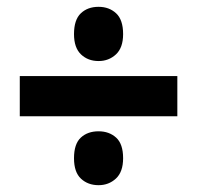

<svg xmlns="http://www.w3.org/2000/svg" viewBox="-20 -625 579 563"><path d="M269 -446Q238 -446 217.5 -465.5Q197 -485 197 -525Q197 -567 217 -586Q237 -605 269 -605Q300 -605 320.5 -586Q341 -567 341 -525Q341 -485 320 -465.5Q299 -446 269 -446ZM38 -284V-402H500V-284ZM269 -82Q238 -82 217.5 -101Q197 -120 197 -161Q197 -203 217 -221.5Q237 -240 269 -240Q300 -240 320.5 -221.5Q341 -203 341 -161Q341 -121 320 -101.5Q299 -82 269 -82Z"/></svg>

Font: Noto Sans Kannada SemiCondensed ExtraBold
Style: Regular
Weight: 800
Width: 4
Designer: Jelle Bosma - Monotype Design Team
Foundry: Monotype Imaging Inc.
Version: Version 2.005; ttfautohint (v1.8.4.7-5d5b)